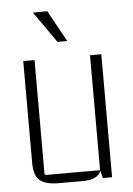

<svg xmlns="http://www.w3.org/2000/svg" viewBox="-51 -718 526 762"><g transform="rotate(-5 212.5 -337.0)"><path d="M109 -678 166 -679 235 -554H196ZM247 5H154Q100 5 77 -14.5Q54 -34 54 -85V-490H99V-39Q99 -32 106 -32H320V-490H365V0H328L321 -30Q308 5 247 5Z"/></g></svg>

Font: Gemunu Libre ExtraLight
Style: Regular
Weight: 200
Designer: Puspanada Ekanayake, Sola Matas, Pathum Egodawatta, Kosala Senevirathne
Foundry: mooniak
Version: Version 1.100